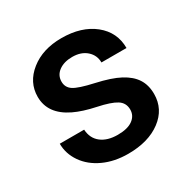

<svg xmlns="http://www.w3.org/2000/svg" viewBox="-130 -658 776 787"><g transform="rotate(-30 258.0 -264.0)"><path d="M356.9 -143.6Q356.9 -175.3 330.8 -191.9Q304.7 -208.5 244.1 -221.2Q183.6 -233.9 143.1 -253.4Q54.2 -296.4 54.2 -377.9Q54.2 -446.3 111.8 -492.2Q169.4 -538.1 258.3 -538.1Q353 -538.1 411.4 -491.2Q469.7 -444.3 469.7 -369.6H351.1Q351.1 -403.8 325.7 -426.5Q300.3 -449.2 258.3 -449.2Q219.2 -449.2 194.6 -431.2Q169.9 -413.1 169.9 -382.8Q169.9 -355.5 192.9 -340.3Q215.8 -325.2 285.6 -309.8Q355.5 -294.4 395.3 -273.2Q435.1 -252 454.3 -222.2Q473.6 -192.4 473.6 -149.9Q473.6 -78.6 414.6 -34.4Q355.5 9.8 259.8 9.8Q194.8 9.8 144 -13.7Q93.3 -37.1 64.9 -78.1Q36.6 -119.1 36.6 -166.5H151.9Q154.3 -124.5 183.6 -101.8Q212.9 -79.1 261.2 -79.1Q308.1 -79.1 332.5 -96.9Q356.9 -114.7 356.9 -143.6Z"/></g></svg>

Font: Shabnam Medium FD
Style: Medium-FD
Weight: 500
Foundry: DejaVu fonts team - Redesigned by Saber Rastikerdar - Based on Vazir font
Version: Version 5.0.0